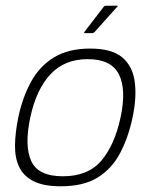

<svg xmlns="http://www.w3.org/2000/svg" viewBox="-20 -647 528 672"><path d="M193 5Q133 5 98 -12.5Q63 -30 47.5 -62Q32 -94 32.5 -138Q33 -182 44 -236Q59 -307 89 -361.5Q119 -416 169.5 -446.5Q220 -477 295 -477Q371 -477 407.5 -446.5Q444 -416 451.5 -361.5Q459 -307 444 -236Q429 -165 400 -110.5Q371 -56 321.5 -25.5Q272 5 193 5ZM200 -30Q288 -30 334.5 -84.5Q381 -139 402 -236Q423 -334 396 -387Q369 -440 287 -440Q206 -440 156.5 -387Q107 -334 86 -236Q65 -138 89 -84Q113 -30 200 -30ZM278 -531Q274 -531 274.5 -533Q275 -535 276 -536L342 -622Q345 -627 352 -627H389Q392 -627 392 -625.5Q392 -624 389 -622L311 -535Q309 -533 307 -532Q305 -531 303 -531Z"/></svg>

Font: Glory ExtraLight
Style: Italic
Weight: 250
Italic angle: -12°
Version: Version 1.011